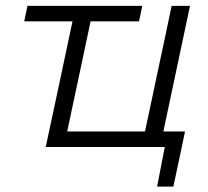

<svg xmlns="http://www.w3.org/2000/svg" viewBox="-20 -516 731 674"><path d="M531.5 139 558.5 0H140.5Q152.5 -56 163.5 -107.5Q174.5 -159 187.5 -219.5L198 -269Q208.5 -319.5 217.2 -360Q226 -400.5 234.5 -441H65L76.5 -495.5H479.5L468 -441H298Q289.5 -400.5 280.8 -360Q272 -319.5 261.5 -269L251 -219.5Q241 -172 232.5 -133Q224 -94 216 -54.5H489Q497.5 -94 505.8 -133Q514 -172 524 -219.5L534.5 -269Q548.5 -334.5 559.8 -387.2Q571 -440 582.5 -495.5H647Q635 -440 624 -387.2Q613 -334.5 599 -269L588.5 -219.5Q578.5 -171.5 570 -132.5Q561.5 -93.5 553.5 -54.5H629.5Q624.5 -30 619.2 -5Q614 20 608.5 45.5Q603.5 69.5 598.5 92.5Q593.5 115.5 588.5 139Z"/></svg>

Font: Commissioner Light
Style: Italic
Weight: 300
Italic angle: -12°
Designer: Kostas Bartsokas
Foundry: Kostas Bartsokas
Version: Version 1.000; ttfautohint (v1.8.3)